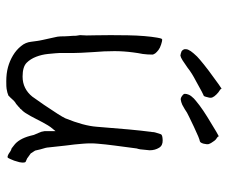

<svg xmlns="http://www.w3.org/2000/svg" viewBox="-77 -633 726 612"><g transform="rotate(90 286.0 -327.0)"><path d="M239 -589Q212 -575 196 -562Q182 -552 172.5 -546Q163 -540 157 -539Q150 -540 143 -543Q139 -546 137 -551Q136 -557 138 -563Q142 -572 150 -581Q160 -593 170 -601Q184 -613 205 -629Q264 -673 263.5 -670Q263 -667 268.5 -664Q274 -661 281 -654Q288 -647 290.5 -641Q293 -635 290 -626Q287 -612 284 -613Q282 -613 239 -589ZM384 -582Q344 -563 339 -560Q329 -553 314 -545Q305 -541 297 -540Q291 -540 285 -545Q280 -548 279 -553Q279 -559 282 -566Q285 -573 294 -582Q298 -586 316 -600Q332 -612 353 -625Q416 -664 415 -661Q415 -658 420 -655Q426 -652 431 -644Q437 -636 439 -630Q441 -625 438 -613Q435 -602 430 -601Q422 -600 384 -582ZM400 -444 401 -450V-452Q401 -457 408 -477Q410 -482 427 -482.5Q444 -483 451 -471Q459 -458 459 -441Q457 -421 456 -411Q455 -405 453 -399V-398Q452 -391 451 -383Q450 -375 444 -330Q440 -300 438 -275Q436 -254 438 -229Q440 -202 444 -173Q449 -128 450 -118Q450 -112 456 -93Q458 -83 460 -76L469 -62L483 -52L484 -51Q489 -49 495 -46Q497 -46 498 -41Q499 -36 497 -26Q496 -23 492 -9Q488 1 487 3Q485 7 483 11L480 12Q473 11 464 4Q458 0 453 -1Q449 -4 444 -8Q423 -23 413 -60Q411 -68 410 -72Q406 -81 404 -86Q402 -91 400 -96Q399 -101 398 -106Q398 -111 398 -121V-141L385 -125Q381 -120 370 -100Q364 -88 357 -75Q350 -61 343 -50Q337 -39 328 -31L327 -29L323 -26L319 -22L314 -18L312 -16Q305 -12 301 -8L289 5Q287 6 285 9Q276 13 263 15Q258 16 239 16Q214 16 194 10.5Q174 5 156.5 -5.5Q139 -16 127 -31Q115 -45 113 -64Q111 -82 107.5 -99Q104 -116 100 -133Q96 -149 96 -157Q96 -171 95 -185Q94 -195 94 -205V-206Q93 -213 92 -219Q92 -228 93 -240Q93 -248 92.5 -269Q92 -290 92 -316.5Q92 -343 92.5 -371.5Q93 -400 95 -424Q97 -448 100 -465Q102 -477 104 -480H105Q105 -481 107 -481Q111 -481 122 -477.5Q133 -474 139.5 -469Q146 -464 150 -459Q154 -453 154 -450Q154 -434 152 -419Q149 -404 147 -388Q145 -373 144 -358Q143 -343 143 -329Q143 -296 146 -262Q149 -216 149 -196V-153Q149 -147 152 -117Q154 -97 161 -79Q168 -61 180 -49Q193 -36 224 -36Q244 -36 260 -44Q276 -52 288 -67Q299 -82 314 -104Q350 -157 357 -172Q381 -231 384 -272Q393 -390 400 -443Z"/></g></svg>

Font: ToneOZ-Pinyin-Tsuipita-TC
Style: Regular
Weight: 400
Designer: ÂÆ£ÂøóÂáåJeffrey Xuan(jeffreyx@gmail.com, ToneOZ.com) ÈòøÂù§(cjkFonts)
Foundry: ToneOZ
Version: Version 0.24071